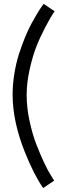

<svg xmlns="http://www.w3.org/2000/svg" viewBox="-20 -827 307 988"><path d="M44.9 -340.3Q44.9 -392.1 53.7 -446.8Q62.5 -501.5 76.7 -546.1Q90.8 -590.8 107.9 -632.6Q125 -674.3 141.6 -705.1Q176.3 -768.1 195.8 -794.9L204.6 -807.1L261.2 -769Q239.7 -738.3 212.4 -685.8Q185.1 -633.3 166.5 -585.7Q147.9 -538.1 132.6 -469.7Q117.2 -401.4 117.2 -337.9Q117.2 -274.4 131.8 -205.6Q146.5 -136.7 167 -84Q210.4 26.4 244.1 79.1L258.8 102.5L202.1 140.6Q154.3 72.3 106.9 -46.9Q44.9 -202.6 44.9 -340.3Z"/></svg>

Font: News Cycle
Style: Regular
Weight: 500
Version: Version 0.5.2